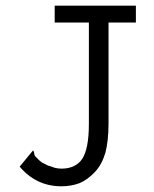

<svg xmlns="http://www.w3.org/2000/svg" viewBox="-20 -643 540 674"><path d="M172 -623V-564H292V-208C292 -150 284 -109 269 -86C254 -63 229 -51 196 -51C188 -51 180 -52 172 -54C164 -57 156 -60 148 -62C141 -66 134 -69 128 -72C122 -76 118 -80 115 -83L103 -95C101 -98 100 -101 100 -106C99 -110 98 -113 96 -115L49 -58C88 -12 137 11 196 11C219 11 240 7 259 0C278 -8 296 -21 313 -39C330 -57 342 -80 350 -107C357 -134 361 -168 361 -209V-564H457V-623Z"/></svg>

Font: Inconsolatazi4
Style: Regular
Weight: 400
Designer: Raph Levien, Kirill Tkachev
Foundry: Cyreal
Version: Version 1.013